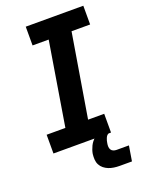

<svg xmlns="http://www.w3.org/2000/svg" viewBox="-170 -818 840 1097"><g transform="rotate(-20 250.0 -269.5)"><path d="M30 0V-114H144L227 -621H129V-735H479V-621H366L282 -114H380V0ZM436 196H361Q344 196 327 193.5Q310 191 295 185Q280 179 267.5 169Q255 159 247.5 144.5Q240 130 239 113Q238 96 240 79Q244 56 255 33.5Q266 11 285 -5Q304 -21 327.5 -28Q351 -35 375 -35L369 0Q361 0 355.5 6.5Q350 13 347 20.5Q344 28 342 35Q340 42 339 50Q337 60 337.5 70.5Q338 81 343 89Q348 97 357 100.5Q366 104 376 104H451Z"/></g></svg>

Font: Iosevka Curly Heavy Oblique
Style: Regular
Weight: 900
Italic angle: -9°
Monospace: yes
Designer: Belleve Invis
Foundry: Belleve Invis
Version: Version 11.1.0; ttfautohint (v1.8.3)